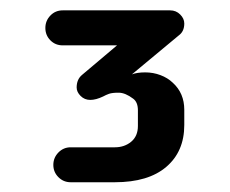

<svg xmlns="http://www.w3.org/2000/svg" viewBox="-20 -684 453 378"><path d="M85 -359.4Q85 -373.5 95 -383.8Q105 -394 119.1 -394H206.1Q225.1 -394 238.3 -405Q251.5 -416 251.5 -436V-466.8Q251.5 -482.9 242.2 -489.7Q226.6 -501.5 213.6 -501.5Q200.7 -501.5 194.6 -499.3Q188.5 -497.1 183.1 -494.1Q168.9 -487.3 157.7 -487.3Q146.5 -487.3 138.7 -495.1Q130.9 -502.9 130.9 -511.7Q130.9 -527.8 141.6 -536.6L210.4 -594.7H103.5Q88.9 -594.7 79.1 -604.7Q69.3 -614.7 69.3 -628.9Q69.3 -643.1 79.1 -653.3Q88.9 -663.6 103.5 -663.6H314.9Q326.7 -663.6 334.7 -655.5Q342.8 -647.5 342.8 -637.7Q342.8 -622.1 332 -614.3L239.7 -537.6Q250 -541.5 265.9 -541.5Q281.7 -541.5 295.9 -536.1Q310.1 -530.8 320.3 -521Q342.8 -500.5 342.8 -467.8V-438Q342.8 -385.7 307.4 -355.5Q272 -325.2 206.1 -325.2H119.1Q105 -325.2 95 -335.2Q85 -345.2 85 -359.4Z"/></svg>

Font: Supermercado
Style: Regular
Weight: 400
Designer: James Grieshaber
Foundry: James Grieshaber
Version: Version 1.002